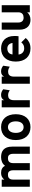

<svg xmlns="http://www.w3.org/2000/svg" viewBox="1440 -2002 575 3494"><g transform="rotate(-90 1727.0 -255.5)"><path d="M674.8 0V-300.8Q674.8 -333 667 -352.3Q659.2 -371.6 647.5 -381.8Q635.7 -392.1 621.6 -395Q607.4 -397.9 594.2 -397.9Q579.6 -397.9 563.7 -394.8Q547.9 -391.6 534.9 -381.6Q522 -371.6 513.4 -352.5Q504.9 -333.5 504.9 -301.8V0H375V-300.8Q375 -333 367.2 -352.3Q359.4 -371.6 347.7 -381.8Q335.9 -392.1 321.5 -395Q307.1 -397.9 293.9 -397.9Q279.8 -397.9 264.2 -394.8Q248.5 -391.6 235.4 -381.6Q222.2 -371.6 213.6 -352.5Q205.1 -333.5 205.1 -301.8V0H75.2V-511.2H205.1V-463.9Q225.6 -491.2 255.4 -507.1Q285.2 -522.9 326.2 -522.9Q374.5 -522.9 406.7 -504.6Q439 -486.3 457 -451.2Q484.4 -488.8 525.4 -505.9Q566.4 -522.9 613.8 -522.9Q654.3 -522.9 689.5 -512.9Q724.6 -502.9 750.2 -479.5Q775.9 -456.1 790.5 -417.2Q805.2 -378.4 805.2 -320.8V0Z M1160.2 12.2Q1106 12.2 1062.5 -6.1Q1019 -24.4 988.5 -58.8Q958 -93.3 941.4 -142.8Q924.8 -192.4 924.8 -254.9Q924.8 -317.4 941.4 -367.2Q958 -417 988.5 -451.7Q1019 -486.3 1062.5 -504.6Q1106 -522.9 1160.2 -522.9Q1214.4 -522.9 1257.8 -504.6Q1301.3 -486.3 1331.8 -451.7Q1362.3 -417 1378.7 -367.2Q1395 -317.4 1395 -254.9Q1395 -192.4 1378.7 -142.8Q1362.3 -93.3 1331.8 -58.8Q1301.3 -24.4 1257.8 -6.1Q1214.4 12.2 1160.2 12.2ZM1160.2 -112.8Q1184.6 -112.8 1204.1 -122.6Q1223.6 -132.3 1237.1 -150.6Q1250.5 -168.9 1257.8 -195.3Q1265.1 -221.7 1265.1 -254.9Q1265.1 -288.6 1257.8 -314.9Q1250.5 -341.3 1237.1 -359.9Q1223.6 -378.4 1204.1 -388.2Q1184.6 -397.9 1160.2 -397.9Q1135.7 -397.9 1116.2 -388.2Q1096.7 -378.4 1083.3 -359.9Q1069.8 -341.3 1062.5 -314.9Q1055.2 -288.6 1055.2 -254.9Q1055.2 -221.7 1062.5 -195.3Q1069.8 -168.9 1083.3 -150.6Q1096.7 -132.3 1116.2 -122.6Q1135.7 -112.8 1160.2 -112.8Z M1520 0V-511.2H1649.9V-465.8Q1660.6 -490.2 1683.8 -506.6Q1707 -522.9 1744.6 -522.9Q1776.4 -522.9 1801.5 -512.7Q1826.7 -502.4 1848.6 -483.9L1831.1 -365.2Q1812.5 -377.9 1790.3 -386.5Q1768.1 -395 1737.8 -395Q1720.7 -395 1704.8 -390.1Q1689 -385.3 1676.8 -373Q1664.6 -360.8 1657.2 -339.4Q1649.9 -317.9 1649.9 -285.2V0Z M1949.2 0V-511.2H2079.1V-465.8Q2089.8 -490.2 2113 -506.6Q2136.2 -522.9 2173.8 -522.9Q2205.6 -522.9 2230.7 -512.7Q2255.9 -502.4 2277.8 -483.9L2260.3 -365.2Q2241.7 -377.9 2219.5 -386.5Q2197.3 -395 2167 -395Q2149.9 -395 2134 -390.1Q2118.2 -385.3 2106 -373Q2093.8 -360.8 2086.4 -339.4Q2079.1 -317.9 2079.1 -285.2V0Z M2592.3 12.2Q2536.6 12.2 2492.4 -6.1Q2448.2 -24.4 2417.2 -59.1Q2386.2 -93.8 2369.6 -143.6Q2353 -193.4 2353 -255.9Q2353 -318.4 2369.6 -367.9Q2386.2 -417.5 2417.5 -451.9Q2448.7 -486.3 2492.9 -504.6Q2537.1 -522.9 2592.3 -522.9Q2639.6 -522.9 2681.2 -508.3Q2722.7 -493.7 2752.9 -463.9Q2783.2 -434.1 2800.8 -388.9Q2818.4 -343.8 2818.4 -282.2Q2818.4 -267.1 2817.9 -246.3Q2817.4 -225.6 2814.5 -205.1H2481.4Q2483.4 -180.2 2493.2 -161.1Q2502.9 -142.1 2517.8 -128.9Q2532.7 -115.7 2551.8 -108.9Q2570.8 -102.1 2592.3 -102.1Q2627.4 -102.1 2653.8 -114.5Q2680.2 -127 2702.1 -154.8L2782.2 -74.2Q2750 -34.7 2703.1 -11.2Q2656.2 12.2 2592.3 12.2ZM2592.3 -409.2Q2546.4 -409.2 2517.3 -386.2Q2488.3 -363.3 2482.4 -314.9H2691.4Q2685.1 -360.4 2658.2 -384.8Q2631.3 -409.2 2592.3 -409.2Z M3249.5 0V-47.9Q3226.1 -19 3191.4 -3.4Q3156.7 12.2 3112.3 12.2Q3079.6 12.2 3047.6 2.2Q3015.6 -7.8 2990.2 -31.2Q2964.8 -54.7 2949 -93.3Q2933.1 -131.8 2933.1 -189V-511.2H3063.5V-210.9Q3063.5 -185.1 3070.3 -166.5Q3077.1 -147.9 3089.1 -136Q3101.1 -124 3117.2 -118.4Q3133.3 -112.8 3152.3 -112.8Q3172.4 -112.8 3190.2 -117.9Q3208 -123 3221.2 -134.5Q3234.4 -146 3241.9 -164.3Q3249.5 -182.6 3249.5 -209V-511.2H3379.4V0Z"/></g></svg>

Font: Overpass
Style: Bold
Weight: 700
Designer: Delve Withrington
Foundry: Delve Fonts
Version: Version 1.001